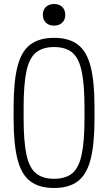

<svg xmlns="http://www.w3.org/2000/svg" viewBox="-20 -929 540 959"><path d="M250 10Q176 10 131.5 -23.5Q87 -57 67.5 -133Q48 -209 48 -335V-395Q48 -522 67.5 -597.5Q87 -673 131.5 -706.5Q176 -740 250 -740Q324 -740 368.5 -706.5Q413 -673 432.5 -597.5Q452 -522 452 -395V-335Q452 -209 432.5 -133Q413 -57 368.5 -23.5Q324 10 250 10ZM250 -36Q308 -36 341 -63.5Q374 -91 388 -157Q402 -223 402 -337V-393Q402 -507 388 -573Q374 -639 341 -666.5Q308 -694 250 -694Q193 -694 159.5 -666.5Q126 -639 112 -573Q98 -507 98 -393V-337Q98 -223 112 -157Q126 -91 159.5 -63.5Q193 -36 250 -36ZM250 -801Q225 -801 209.5 -815.5Q194 -830 194 -855Q194 -880 209.5 -894.5Q225 -909 250 -909Q275 -909 290.5 -894.5Q306 -880 306 -855Q306 -830 290.5 -815.5Q275 -801 250 -801Z"/></svg>

Font: M PLUS 1 Code Light
Style: Regular
Weight: 300
Designer: Coji Morishita
Foundry: UNDERFOREST DESIGN
Version: Version 1.002